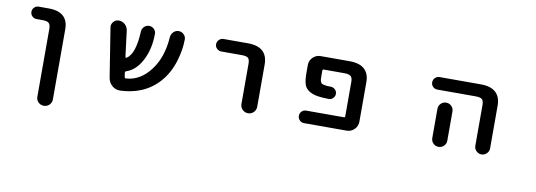

<svg xmlns="http://www.w3.org/2000/svg" viewBox="-57 -913 4115 1475"><g transform="rotate(10 2000.0 -175.5)"><path d="M257.8 136.7V-391.6Q257.8 -423.8 244.6 -436.5Q231.4 -449.2 196.3 -449.2H148.4Q127.9 -449.2 113.8 -463.4Q99.6 -477.5 99.6 -497.6Q99.6 -517.6 113.8 -531.7Q127.9 -545.9 148.4 -545.9H226.6Q306.6 -545.9 344.7 -507.8Q379.9 -472.7 378.9 -407.2V136.7Q378.9 162.1 361.3 179.7Q343.8 197.3 318.4 197.3Q293 197.3 275.4 179.7Q257.8 162.1 257.8 136.7Z M877.9 -19.5Q875 -19.5 873 -19.5Q838.9 -19.5 812.5 -42Q785.2 -66.4 779.3 -102.5L718.8 -484.4Q717.8 -489.3 717.8 -493.2Q717.8 -512.7 731.4 -528.3Q748 -547.9 772.5 -547.9Q800.8 -547.9 821.3 -529.3Q841.8 -510.7 845.7 -483.4L871.1 -281.2Q872.1 -277.3 875 -275.9Q877.9 -274.4 880.9 -276.4Q946.3 -318.4 954.1 -493.2Q955.1 -515.6 971.2 -531.7Q987.3 -547.9 1009.8 -547.9Q1033.2 -547.9 1048.8 -531.2Q1063.5 -516.6 1063.5 -496.1Q1063.5 -374 1014.6 -283.2Q968.8 -198.2 896.5 -173.8Q886.7 -170.9 887.7 -161.1Q888.7 -154.3 889.6 -145.5Q891.6 -134.8 892.6 -127.9Q893.6 -118.2 903.3 -119.1Q1014.6 -125 1094.7 -232.4Q1169.9 -332 1180.7 -489.3Q1182.6 -513.7 1199.7 -530.8Q1216.8 -547.9 1240.2 -547.9Q1264.6 -547.9 1281.2 -530.3Q1296.9 -514.6 1296.9 -493.2Q1296.9 -412.1 1268.6 -319.3Q1238.3 -222.7 1178.7 -154.8Q1119.1 -86.9 1037.1 -52.7Q965.8 -23.4 877.9 -19.5Z M1811.5 -80.1V-393.6Q1811.5 -426.8 1798.8 -438.5Q1785.2 -450.2 1750 -450.2H1588.9Q1569.3 -450.2 1554.7 -464.4Q1540 -478.5 1540 -498.5Q1540 -518.6 1554.7 -533.2Q1569.3 -547.9 1588.9 -547.9H1780.3Q1861.3 -547.9 1900.4 -508.8Q1934.6 -473.6 1934.6 -408.2V-80.1Q1934.6 -54.7 1916.5 -36.6Q1898.4 -18.6 1873 -18.6Q1847.7 -18.6 1829.6 -36.6Q1811.5 -54.7 1811.5 -80.1Z M2310.5 -18.6Q2290 -18.6 2275.9 -33.2Q2261.7 -47.9 2261.7 -67.9Q2261.7 -87.9 2275.9 -102.1Q2290 -116.2 2310.5 -116.2H2603.5Q2613.3 -116.2 2613.3 -126V-393.6Q2613.3 -425.8 2599.6 -437.5Q2585.9 -450.2 2549.8 -450.2H2388.7Q2378.9 -450.2 2378.9 -440.4V-403.3Q2378.9 -380.9 2379.9 -370.1Q2380.9 -360.4 2385.7 -351.6Q2389.6 -342.8 2394.5 -339.8Q2399.4 -336.9 2415 -334Q2430.7 -330.1 2448.2 -330.1Q2455.1 -330.1 2464.8 -330.1Q2484.4 -329.1 2498.5 -315.4Q2512.7 -301.8 2512.7 -281.7Q2512.7 -261.7 2498 -248Q2485.4 -234.4 2465.8 -234.4Q2465.8 -234.4 2464.8 -234.4Q2413.1 -235.4 2380.9 -240.2Q2335.9 -247.1 2307.6 -266.6Q2278.3 -287.1 2270.5 -318.4Q2261.7 -348.6 2261.7 -403.3V-462.9Q2261.7 -498 2286.6 -522.9Q2311.5 -547.9 2346.7 -547.9H2573.2Q2655.3 -547.9 2693.4 -508.8Q2728.5 -473.6 2727.5 -408.2V-103.5Q2727.5 -68.4 2702.6 -43.5Q2677.7 -18.6 2642.6 -18.6Z M3636.7 -76.2V-393.6Q3636.7 -425.8 3623.5 -438Q3610.4 -450.2 3575.2 -450.2H3274.4Q3253.9 -450.2 3239.7 -464.4Q3225.6 -478.5 3225.6 -498.5Q3225.6 -518.6 3239.7 -533.2Q3253.9 -547.9 3274.4 -547.9H3598.6Q3673.8 -547.9 3712.9 -512.7Q3752 -477.5 3752 -408.2V-76.2Q3752 -52.7 3734.9 -35.6Q3717.8 -18.6 3694.3 -18.6Q3670.9 -18.6 3653.8 -35.6Q3636.7 -52.7 3636.7 -76.2ZM3300.8 -77.1V-304.7Q3300.8 -329.1 3317.9 -346.2Q3335 -363.3 3359.4 -363.3Q3383.8 -363.3 3400.9 -346.2Q3418 -329.1 3418 -304.7V-77.1Q3418 -52.7 3400.9 -35.6Q3383.8 -18.6 3359.4 -18.6Q3335 -18.6 3317.9 -35.6Q3300.8 -52.7 3300.8 -77.1Z"/></g></svg>

Font: Rounded-X Mgen+ 1mn medium
Style: Regular
Weight: 500
Designer: [Source Han Sans]
Ryoko NISHIZUKA  (kana & ideographs); Paul D. Hunt (Latin, Greek & Cyrillic); Wenlong ZHANG  (bopomofo
Version: Version 1.059.20150602